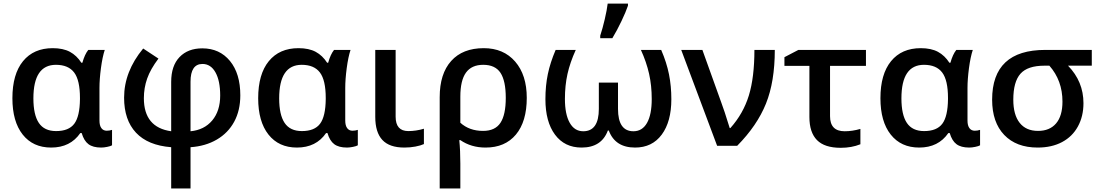

<svg xmlns="http://www.w3.org/2000/svg" viewBox="-20 -821 6189 1081"><path d="M295.9 -83Q367.2 -83 398.2 -124.3Q429.2 -165.5 430.2 -263.2V-269Q430.2 -369.6 397.5 -412.8Q364.7 -456.1 294.9 -456.1Q168 -456.1 168 -267.1Q168 -174.8 198.7 -128.9Q229.5 -83 295.9 -83ZM268.1 9.8Q165.5 9.8 107.7 -63.5Q49.8 -136.7 49.8 -268.1Q49.8 -403.3 109.6 -476.6Q169.4 -549.8 276.9 -549.8Q335.4 -549.8 373.8 -529.1Q412.1 -508.3 438 -467.8H443.8Q457 -515.1 477.1 -540H569.8Q556.6 -500 548.3 -437.3Q540 -374.5 540 -325.2V-142.1Q540 -114.3 550.8 -99.6Q561.5 -85 581.1 -85Q596.2 -85 610.8 -89.8V-2.9Q603 2 583.7 5.9Q564.5 9.8 549.8 9.8Q503.4 9.8 478 -9.3Q452.6 -28.3 439.9 -71.8H432.1Q376 9.8 268.1 9.8Z M943.8 240.2V7.8Q812.5 -2.4 745.6 -74Q678.7 -145.5 678.7 -271Q678.7 -418 786.1 -547.9L872.1 -491.2Q827.1 -431.6 808.6 -378.9Q790 -326.2 790 -268.1Q790 -103.5 943.8 -82V-359.9Q943.8 -450.7 991 -499.8Q1038.1 -548.8 1119.1 -548.8Q1216.3 -548.8 1274.7 -477.8Q1333 -406.7 1333 -284.2Q1333 -199.2 1298.6 -135.7Q1264.2 -72.3 1200.7 -35.2Q1137.2 2 1052.7 7.8V240.2ZM1219.7 -283.2Q1219.7 -366.2 1193.1 -413.6Q1166.5 -460.9 1120.1 -460.9Q1052.7 -460.9 1052.7 -360.8V-82Q1129.9 -89.4 1174.8 -142.8Q1219.7 -196.3 1219.7 -283.2Z M1679.7 -83Q1751 -83 1782 -124.3Q1813 -165.5 1814 -263.2V-269Q1814 -369.6 1781.2 -412.8Q1748.5 -456.1 1678.7 -456.1Q1551.8 -456.1 1551.8 -267.1Q1551.8 -174.8 1582.5 -128.9Q1613.3 -83 1679.7 -83ZM1651.9 9.8Q1549.3 9.8 1491.5 -63.5Q1433.6 -136.7 1433.6 -268.1Q1433.6 -403.3 1493.4 -476.6Q1553.2 -549.8 1660.6 -549.8Q1719.2 -549.8 1757.6 -529.1Q1795.9 -508.3 1821.8 -467.8H1827.6Q1840.8 -515.1 1860.8 -540H1953.6Q1940.4 -500 1932.1 -437.3Q1923.8 -374.5 1923.8 -325.2V-142.1Q1923.8 -114.3 1934.6 -99.6Q1945.3 -85 1964.8 -85Q1980 -85 1994.6 -89.8V-2.9Q1986.8 2 1967.5 5.9Q1948.2 9.8 1933.6 9.8Q1887.2 9.8 1861.8 -9.3Q1836.4 -28.3 1823.7 -71.8H1815.9Q1759.8 9.8 1651.9 9.8Z M2207.5 -540V-164.1Q2207.5 -83 2278.8 -83Q2322.3 -83 2366.7 -96.2V-9.8Q2348.6 -1.5 2318.8 4.2Q2289.1 9.8 2256.8 9.8Q2172.4 9.8 2132.6 -33.2Q2092.8 -76.2 2092.8 -163.1V-540Z M2945.8 -270Q2945.8 -136.7 2884.8 -63.5Q2823.7 9.8 2713.9 9.8Q2632.3 9.8 2571.8 -32.2H2565.9Q2571.8 26.4 2571.8 100.1V240.2H2455.6V-273.9Q2455.6 -405.8 2520.3 -477.8Q2585 -549.8 2703.6 -549.8Q2814.9 -549.8 2880.4 -474.4Q2945.8 -398.9 2945.8 -270ZM2700.7 -456.1Q2635.3 -456.1 2603.5 -412.1Q2571.8 -368.2 2571.8 -276.9V-129.9Q2622.6 -84 2699.7 -84Q2767.6 -84 2797.6 -129.4Q2827.6 -174.8 2827.6 -270Q2827.6 -365.7 2797.9 -410.9Q2768.1 -456.1 2700.7 -456.1Z M3254.4 9.8Q3158.7 9.8 3104.7 -63Q3050.8 -135.7 3050.8 -262.2Q3050.8 -338.9 3064.5 -404.1Q3078.1 -469.2 3108.4 -540H3221.7Q3189.5 -469.2 3175 -404.3Q3160.6 -339.4 3160.6 -264.2Q3160.6 -177.7 3187.5 -129.9Q3214.4 -82 3263.7 -82Q3351.6 -82 3351.6 -208V-356H3459.5V-208Q3459.5 -82 3546.4 -82Q3596.2 -82 3622.8 -128.9Q3649.4 -175.8 3649.4 -263.2Q3649.4 -339.4 3634.5 -405.5Q3619.6 -471.7 3588.4 -540H3702.6Q3733.4 -468.8 3746.6 -402.3Q3759.8 -335.9 3759.8 -262.2Q3759.8 -136.2 3705.8 -63.2Q3651.9 9.8 3555.7 9.8Q3443.4 9.8 3407.7 -85.9H3402.3Q3366.7 9.8 3254.4 9.8ZM3359.4 -620.1Q3372.6 -660.2 3384.8 -712.2Q3397 -764.2 3401.4 -800.8H3515.6V-789.1Q3503.9 -754.4 3479 -702.1Q3454.1 -649.9 3427.7 -606H3359.4Z M3815.4 -540H3934.6L4040.5 -245.1Q4056.2 -204.6 4088.4 -100.1H4092.3Q4165 -181.6 4196.3 -283.7Q4227.5 -385.7 4227.5 -540H4342.3Q4342.3 -361.3 4292.5 -237.5Q4242.7 -113.8 4130.4 0H4017.6Z M4653.3 -450.2V-167Q4653.3 -82 4735.4 -82Q4778.8 -82 4824.2 -95.2V-8.8Q4774.9 11.2 4713.4 11.2Q4622.6 11.2 4579.8 -32.2Q4537.1 -75.7 4537.1 -162.1V-450.2H4396.5V-499L4475.1 -540H4855.5V-450.2Z M5183.1 -83Q5254.4 -83 5285.4 -124.3Q5316.4 -165.5 5317.4 -263.2V-269Q5317.4 -369.6 5284.7 -412.8Q5252 -456.1 5182.1 -456.1Q5055.2 -456.1 5055.2 -267.1Q5055.2 -174.8 5085.9 -128.9Q5116.7 -83 5183.1 -83ZM5155.3 9.8Q5052.7 9.8 4994.9 -63.5Q4937 -136.7 4937 -268.1Q4937 -403.3 4996.8 -476.6Q5056.6 -549.8 5164.1 -549.8Q5222.7 -549.8 5261 -529.1Q5299.3 -508.3 5325.2 -467.8H5331.1Q5344.2 -515.1 5364.3 -540H5457Q5443.8 -500 5435.5 -437.3Q5427.2 -374.5 5427.2 -325.2V-142.1Q5427.2 -114.3 5438 -99.6Q5448.7 -85 5468.3 -85Q5483.4 -85 5498 -89.8V-2.9Q5490.2 2 5470.9 5.9Q5451.7 9.8 5437 9.8Q5390.6 9.8 5365.2 -9.3Q5339.8 -28.3 5327.1 -71.8H5319.3Q5263.2 9.8 5155.3 9.8Z M6080.1 -240.2Q6080.1 -166 6048.8 -108.9Q6017.6 -51.8 5959.5 -21Q5901.4 9.8 5822.3 9.8Q5702.1 9.8 5634 -61.3Q5565.9 -132.3 5565.9 -259.8Q5565.9 -540 5865.2 -540H6127V-451.2H5993.2Q6080.1 -361.8 6080.1 -240.2ZM5685.1 -259.8Q5685.1 -174.8 5720.9 -129.4Q5756.8 -84 5824.2 -84Q5890.1 -84 5926 -126.2Q5961.9 -168.5 5961.9 -249Q5961.9 -367.7 5888.2 -451.2H5860.4Q5765.6 -451.2 5725.3 -405.8Q5685.1 -360.4 5685.1 -259.8Z"/></svg>

Font: JBL Sans
Style: Semibold
Weight: 600
Version: Version 1.10